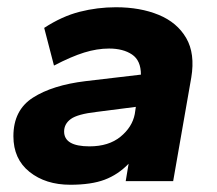

<svg xmlns="http://www.w3.org/2000/svg" viewBox="-20 -500 600 530"><path d="M174 10Q106 10 61.5 -25.5Q17 -61 17 -124Q17 -196 71 -230.5Q125 -265 216 -276L369 -294Q369 -333 344.5 -349.5Q320 -366 281 -366Q248 -366 212.5 -355Q177 -344 129 -319L102 -423Q151 -455 200 -467.5Q249 -480 300 -480Q367 -480 418 -459Q469 -438 494 -395Q519 -352 508 -286L458 0H327L335 -48Q306 -18 269 -4Q232 10 174 10ZM227 -96Q280 -96 312.5 -122.5Q345 -149 352 -185L355 -205L246 -191Q194 -185 175.5 -171.5Q157 -158 157 -137Q157 -96 227 -96Z"/></svg>

Font: Gantari
Style: Bold Italic
Weight: 700
Italic angle: -10°
Designer: Anugrah Pasau
Foundry: Lafontype
Version: Version 1.000; ttfautohint (v1.8.4.7-5d5b)